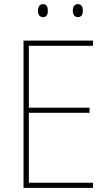

<svg xmlns="http://www.w3.org/2000/svg" viewBox="-20 -911 528 931"><path d="M164 -859C164 -842 171 -828 188 -828C207 -828 212 -841 212 -859C212 -876 207 -891 188 -891C171 -891 164 -875 164 -859ZM333 -859C333 -842 340 -828 357 -828C376 -828 382 -842 382 -859C382 -876 376 -891 357 -891C340 -891 333 -876 333 -859ZM431 0V-25H120V-364H414V-389H120V-689H431V-714H94V0Z"/></svg>

Font: Noto Sans Devanagari SemiCondensed Thin
Style: Regular
Weight: 100
Width: 4
Designer: Jelle Bosma - Monotype Design Team
Foundry: Monotype Imaging Inc.
Version: Version 2.004